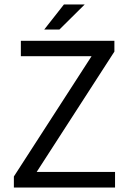

<svg xmlns="http://www.w3.org/2000/svg" viewBox="-20 -838 574 858"><path d="M389.2 -586.9H73.2V-655.8H491.2V-607.4L144 -69.8H494.1V0H42V-49.3ZM177.7 -706.1 265.6 -817.9H358.4L245.6 -706.1Z"/></svg>

Font: Varta
Style: Regular
Weight: 400
Designer: Joana Correia, Viktoriya Grabowska, Eben Sorkin
Foundry: Sorkin Type
Version: Version 1.003; ttfautohint (v1.3) -l 8 -r 24 -G 200 -x 12 -H